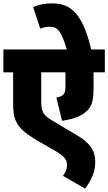

<svg xmlns="http://www.w3.org/2000/svg" viewBox="-20 -916 643 1141"><path d="M603 -486V-622H522C466 -862 382 -896 286 -896C246 -896 209 -888 177 -874L219 -746C235 -753 257 -757 278 -757C328 -757 348 -717 377 -622H0V-486H58V-317C58 -252 61 -224 77 -192C95 -154 126 -127 191 -87L307 -20C368 16 378 35 378 66C378 93 365 114 354 129L486 205C519 160 546 111 546 48C546 -3 532 -56 441 -110L295 -197C231 -234 225 -255 225 -323V-486H369V-403C369 -373 365 -362 355 -353C348 -346 337 -340 315 -336L349 -198C417 -209 460 -224 491 -252C525 -280 536 -318 536 -390V-486Z"/></svg>

Font: Noto Sans Devanagari UI SemiCondensed Black
Style: Regular
Weight: 900
Width: 4
Designer: Jelle Bosma - Monotype Design Team
Foundry: Monotype Imaging Inc.
Version: Version 2.004